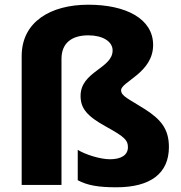

<svg xmlns="http://www.w3.org/2000/svg" viewBox="-20 -836 769 815"><path d="M630 -645C630 -757 514 -816 355 -816C194 -816 72 -743 72 -598V-51H241V-586C241 -652 283 -686 355 -686C416 -686 458 -660 458 -622C458 -545 322 -533 322 -429C322 -376 349 -343 431 -298C511 -254 523 -240 523 -211C523 -177 493 -160 447 -160C405 -160 342 -180 310 -200V-71C351 -49 398 -41 474 -41C619 -41 697 -100 697 -212C697 -290 661 -330 596 -372C525 -417 494 -428 494 -453C494 -489 630 -527 630 -645Z"/></svg>

Font: Noto Sans Tamil UI ExtraBold
Style: Regular
Weight: 800
Designer: Jelle Bosma - Monotype Design Team
Foundry: Monotype Imaging Inc.
Version: Version 2.004